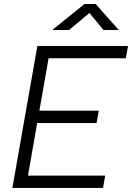

<svg xmlns="http://www.w3.org/2000/svg" viewBox="-20 -918 645 938"><path d="M40.5 0 151.9 -633.3 162.6 -693.4H605.5L594.7 -633.3H217.3L172.4 -377.4H462.4L451.7 -316.9H161.6L116.7 -60.1H493.7L483.4 0ZM235.4 -771.5 392.6 -898.4H447.3L560.1 -771.5H485.8L417 -854.5L317.4 -771.5Z"/></svg>

Font: Cascadia Code Light
Style: Italic
Weight: 300
Italic angle: -10°
Monospace: yes
Designer: Aaron Bell
Foundry: Saja Typeworks
Version: Version 2404.023; ttfautohint (v1.8.4)